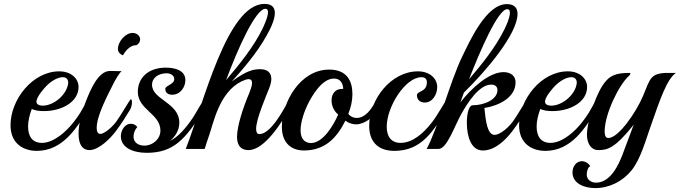

<svg xmlns="http://www.w3.org/2000/svg" viewBox="-20 -764 3488 985"><path d="M431 -203C439 -216 442 -232 442 -244C442 -253 439 -260 436 -260C434 -260 432 -258 429 -253C398 -194 385 -172 358 -138C322 -91 257 -31 195 -31C145 -31 124 -66 124 -115C124 -142 131 -173 143 -205C156 -198 179 -194 205 -194C297 -194 383 -241 383 -318C383 -360 346 -398 284 -398C147 -398 34 -253 34 -122C34 -27 100 10 169 10C301 10 375 -107 431 -203ZM330 -339C325 -281 258 -222 199 -222C184 -222 167 -227 167 -242C167 -268 209 -314 219 -324C245 -350 277 -368 302 -368C323 -368 330 -354 330 -339Z M680 -532C693 -540 699 -551 699 -562C699 -579 683 -595 660 -595C623 -595 585 -551 585 -512C585 -498 595 -486 611 -480C620 -499 647 -532 676 -532C677 -532 679 -532 680 -532ZM647 -201C654 -213 657 -228 657 -239C657 -249 655 -255 651 -255C647 -255 599 -170 575 -138C547 -102 511 -77 495 -77C482 -77 476 -89 476 -107C476 -168 525 -262 564 -339C571 -353 592 -390 604 -399C601 -399 598 -399 594 -399C579 -399 555 -400 544 -400C482 -400 441 -295 423 -250C398 -188 383 -126 383 -78C383 -16 408 6 439 6C487 6 547 -54 575 -92C602 -128 628 -169 647 -201Z M1026 -203C1033 -215 1036 -229 1036 -240C1036 -250 1034 -257 1030 -257C1025 -257 985 -183 970 -161C939 -114 895 -60 851 -41C876 -59 900 -94 900 -134C900 -238 760 -252 760 -329C760 -366 794 -388 835 -388C851 -388 874 -380 874 -358C874 -331 828 -325 828 -308C828 -287 844 -278 863 -278C906 -278 931 -318 931 -353C931 -402 880 -417 831 -417C740 -417 687 -364 687 -293C687 -201 803 -181 803 -94C803 -52 765 -17 721 -17C686 -17 665 -36 665 -63C665 -77 670 -97 684 -111C680 -121 666 -129 652 -129C618 -129 600 -93 600 -65C600 -6 664 20 732 20C867 20 931 -45 1026 -203Z M1463 -201C1470 -214 1473 -228 1473 -240C1473 -250 1471 -257 1468 -257C1466 -257 1463 -255 1461 -250C1434 -198 1368 -76 1311 -76C1297 -76 1294 -89 1294 -104C1294 -152 1343 -266 1360 -309C1368 -329 1372 -345 1372 -359C1372 -392 1351 -409 1315 -409C1283 -409 1248 -404 1169 -346C1260 -446 1320 -525 1363 -610C1374 -632 1390 -668 1390 -697C1390 -724 1377 -744 1337 -744C1145 -744 1025 -235 933 0H1030C1037 -23 1045 -47 1053 -70C1075 -132 1104 -289 1218 -346C1235 -354 1247 -358 1255 -358C1268 -358 1273 -350 1273 -338C1273 -323 1265 -303 1259 -287C1228 -215 1196 -118 1196 -62C1196 -26 1209 6 1255 6C1338 6 1425 -137 1463 -201ZM1342 -719C1351 -719 1355 -712 1355 -702C1355 -675 1331 -626 1327 -617C1281 -523 1207 -432 1140 -353C1199 -512 1291 -719 1342 -719Z M1908 -246C1884 -201 1853 -159 1810 -159C1793 -159 1777 -166 1767 -180C1780 -213 1788 -247 1788 -281C1788 -347 1761 -407 1669 -407C1519 -407 1426 -238 1426 -114C1426 -28 1477 8 1539 8C1652 8 1711 -63 1752 -145C1767 -133 1788 -126 1808 -126C1847 -126 1920 -167 1920 -237C1920 -246 1918 -252 1914 -252C1912 -252 1910 -250 1908 -246ZM1741 -308C1739 -308 1737 -308 1735 -308C1702 -308 1681 -285 1681 -249C1681 -220 1694 -194 1715 -176C1691 -122 1638 -30 1574 -30C1536 -32 1522 -60 1522 -96C1522 -138 1541 -192 1558 -227C1581 -274 1632 -361 1693 -361C1726 -361 1739 -338 1741 -308Z M2270 -201C2277 -213 2280 -228 2280 -239C2280 -249 2278 -256 2274 -256C2270 -256 2226 -175 2198 -139C2154 -81 2097 -31 2035 -31C1985 -31 1964 -66 1964 -114C1964 -217 2060 -368 2142 -368C2162 -368 2170 -357 2170 -342C2170 -290 2119 -299 2119 -275C2119 -250 2138 -238 2159 -238C2198 -238 2223 -278 2223 -318C2223 -360 2186 -398 2124 -398C1985 -398 1874 -253 1874 -118C1874 -48 1909 10 2004 10C2145 10 2206 -96 2270 -201Z M2680 -199C2688 -211 2691 -227 2691 -238C2691 -248 2688 -255 2685 -255C2681 -255 2633 -169 2609 -138C2577 -96 2537 -72 2518 -72C2480 -72 2472 -142 2465 -210C2536 -221 2625 -262 2625 -342C2625 -373 2602 -394 2563 -394C2489 -394 2398 -311 2342 -239L2360 -289C2478 -404 2635 -591 2635 -693C2635 -720 2622 -743 2580 -743C2473 -743 2388 -549 2350 -471C2289 -345 2228 -111 2169 0H2230C2273 0 2312 -118 2347 -180C2379 -237 2438 -330 2500 -330C2523 -330 2532 -317 2532 -302C2532 -252 2462 -224 2405 -224C2386 -224 2375 -183 2375 -135C2375 -61 2398 8 2457 8C2524 8 2579 -53 2609 -92C2636 -128 2661 -167 2680 -199ZM2582 -717C2592 -717 2596 -710 2596 -699C2596 -671 2571 -619 2566 -610C2521 -520 2452 -434 2386 -357C2439 -493 2534 -717 2582 -717Z M3040 -203C3048 -216 3051 -232 3051 -244C3051 -253 3048 -260 3045 -260C3043 -260 3041 -258 3038 -253C3007 -194 2994 -172 2967 -138C2931 -91 2866 -31 2804 -31C2754 -31 2733 -66 2733 -115C2733 -142 2740 -173 2752 -205C2765 -198 2788 -194 2814 -194C2906 -194 2992 -241 2992 -318C2992 -360 2955 -398 2893 -398C2756 -398 2643 -253 2643 -122C2643 -27 2709 10 2778 10C2910 10 2984 -107 3040 -203ZM2939 -339C2934 -281 2867 -222 2808 -222C2793 -222 2776 -227 2776 -242C2776 -268 2818 -314 2828 -324C2854 -350 2886 -368 2911 -368C2932 -368 2939 -354 2939 -339Z M3407 -390C3315 -390 3315 -358 3279 -272C3243 -187 3153 -56 3101 -56C3087 -56 3082 -70 3082 -90C3082 -178 3155 -330 3208 -376C3212 -380 3214 -384 3214 -386C3214 -389 3213 -390 3210 -390C3144 -390 3106 -380 3071 -325C3025 -253 2992 -129 2991 -76C2991 -23 3016 6 3048 6C3095 6 3133 -1 3231 -124L3174 28C3154 81 3112 173 3038 173C3010 173 2990 156 2990 131C2990 120 2995 93 3008 89C3002 76 2984 63 2965 63C2935 63 2917 92 2917 120C2917 181 2983 201 3034 201C3106 201 3175 166 3220 110C3268 50 3294 -50 3320 -122C3363 -244 3401 -360 3448 -390Z"/></svg>

Font: Playball
Style: Regular
Weight: 400
Designer: Robert E. Leuschke
Foundry: Robert E. Leuschke
Version: Version 1.001